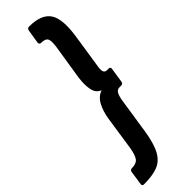

<svg xmlns="http://www.w3.org/2000/svg" viewBox="-356 -723 891 891"><g transform="rotate(-45 89.5 -277.5)"><path d="M98 -725Q178 -725 206.5 -682Q235 -639 218 -533L194 -376Q189 -351 192.5 -338.5Q196 -326 211 -326H221Q233 -326 231 -314L220 -241Q218 -229 206 -229H195Q180 -229 172.5 -215.5Q165 -202 161 -177L134 0Q123 70 102.5 107Q82 144 47 157Q12 170 -42 170Q-55 170 -53 158L-43 90Q-41 77 -29 77Q0 77 12 61.5Q24 46 31 5L56 -162Q63 -206 80 -237Q97 -268 127 -278Q100 -288 93.5 -320Q87 -352 93 -395L119 -560Q126 -601 119.5 -616.5Q113 -632 84 -632Q72 -632 73 -645L84 -713Q86 -725 98 -725Z"/></g></svg>

Font: Sofia Sans Extra Condensed ExtraBold
Style: Italic
Weight: 800
Italic angle: -9°
Designer: Botio Nikoltchev, Ani Petrova
Foundry: lettersoup
Version: Version 4.101; ttfautohint (v1.8.4.7-5d5b)